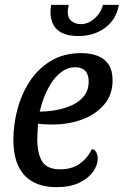

<svg xmlns="http://www.w3.org/2000/svg" viewBox="-20 -748 508 788"><path d="M211 20Q155 20 115.5 -1.5Q76 -23 55.5 -66Q35 -109 35 -175Q35 -238 52 -301Q69 -364 103 -415.5Q137 -467 189.5 -498.5Q242 -530 313 -530Q351 -530 380 -519Q409 -508 425.5 -483.5Q442 -459 442 -418Q442 -358 406 -317Q370 -276 312.5 -256Q255 -236 190 -237Q177 -237 161 -238Q145 -239 136 -240Q135 -222 134 -205.5Q133 -189 133 -176Q133 -118 153 -85.5Q173 -53 228 -53Q273 -53 305.5 -75Q338 -97 357 -136Q371 -134 376 -121.5Q381 -109 381 -97Q381 -71 362.5 -44Q344 -17 306.5 1.5Q269 20 211 20ZM143 -290Q177 -290 212 -296.5Q247 -303 277 -317Q307 -331 325.5 -355Q344 -379 344 -413Q344 -443 329.5 -457.5Q315 -472 289 -472Q258 -472 232.5 -453Q207 -434 189 -405Q171 -376 159.5 -345Q148 -314 143 -290ZM302 -600Q263 -600 237.5 -611.5Q212 -623 199.5 -645.5Q187 -668 187 -700Q187 -713 190 -728H262Q260 -718 259 -711.5Q258 -705 258 -699Q258 -674 273.5 -661.5Q289 -649 312 -649Q335 -649 354 -661.5Q373 -674 386 -692Q399 -710 402 -728H468Q461 -688 438 -659.5Q415 -631 380 -615.5Q345 -600 302 -600Z"/></svg>

Font: Sansita Swashed Light Light
Style: Regular
Weight: 300
Version: Version 1.003